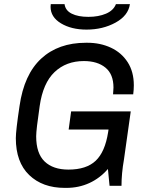

<svg xmlns="http://www.w3.org/2000/svg" viewBox="-20 -904 715 934"><path d="M631 -489Q631 -468 628 -445H530Q532 -467 532 -478Q532 -543 493 -575Q454 -607 388 -607Q302 -607 245.5 -553.5Q189 -500 173 -388Q156 -272 156 -241Q156 -158 197 -118.5Q238 -79 313 -79Q400 -79 445.5 -122Q491 -165 506 -261L508 -274H314L326 -362H616L583 -128Q571 -60 571 0H513L505 -82Q466 -37 414.5 -13.5Q363 10 303 10H295Q187 10 122 -52.5Q57 -115 57 -232Q57 -268 75 -388Q97 -542 180.5 -619Q264 -696 398 -696H405Q468 -696 519.5 -672Q571 -648 601 -601.5Q631 -555 631 -489ZM226 -871Q226 -879 227 -884H294Q298 -853 329 -837.5Q360 -822 410 -822Q459 -822 495.5 -837.5Q532 -853 544 -884H612Q604 -828 542 -794Q480 -760 401 -760Q327 -760 276.5 -790.5Q226 -821 226 -871Z"/></svg>

Font: Chivo
Style: Italic
Weight: 400
Italic angle: -8.05°
Designer: Hector Gatti
Foundry: Omnibus-Type
Version: Version 1.007